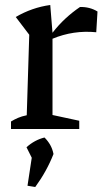

<svg xmlns="http://www.w3.org/2000/svg" viewBox="-20 -516 419 768"><path d="M24 0V-30Q37 -38 52 -44.5Q67 -51 87 -55L97 -377L43 -448Q108 -486 181 -496L190 -385Q214 -416 241.5 -441.5Q269 -467 300 -488Q339 -489 370 -470L365 -387Q274 -396 190 -361V-56L297 -33V0ZM90 227 107 115 86 73Q118 44 158 34Q172 48 181 64Q190 80 194 100Q167 169 121 232Z"/></svg>

Font: Piazzolla Medium
Style: Regular
Weight: 500
Designer: Juan Pablo del Peral
Foundry: Huerta Tipografica
Version: Version 1.330